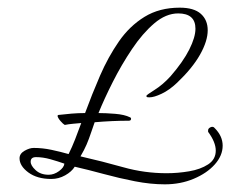

<svg xmlns="http://www.w3.org/2000/svg" viewBox="-20 -468 616 501"><path d="M149 -142Q145 -144 138 -152Q131 -160 130 -166L132 -168Q149 -170 166.5 -171.5Q184 -173 202 -173Q220 -222 241 -270.5Q262 -319 290 -359.5Q318 -400 357 -424Q396 -448 449 -448Q486 -448 504 -432Q522 -416 522 -389Q522 -361 502 -325.5Q482 -290 442 -252Q422 -233 402 -223.5Q382 -214 370 -214Q364 -214 363 -215Q362 -216 362 -218Q362 -220 383.5 -233.5Q405 -247 425 -269Q458 -307 474 -339Q490 -371 490 -393Q490 -433 445 -433Q413 -433 382.5 -407Q352 -381 324.5 -340Q297 -299 274.5 -254.5Q252 -210 237 -173Q256 -173 280.5 -171Q305 -169 319 -162Q322 -161 322 -158Q322 -153 316 -153Q294 -153 272 -152Q250 -151 227 -149Q222 -135 218 -123Q212 -105 206 -91Q200 -77 190 -60Q247 -47 302 -31.5Q357 -16 415 -16Q444 -16 473.5 -21Q503 -26 523 -39Q543 -52 543 -75Q543 -97 523 -124V-128Q523 -133 529.5 -136Q536 -139 540 -134Q561 -113 561 -88Q561 -62 540.5 -39Q520 -16 485.5 -1.5Q451 13 410 13Q373 13 332 5Q291 -3 250.5 -14Q210 -25 175 -33Q167 -20 150 -10.5Q133 -1 114 -1Q77 -1 54 -18Q31 -35 31 -55Q31 -67 44 -74.5Q57 -82 68 -82Q91 -82 114.5 -77Q138 -72 159 -66Q168 -84 176 -104.5Q184 -125 192 -147Q181 -146 170 -145Q159 -144 149 -142ZM107 -12Q121 -12 134 -21.5Q147 -31 148 -41Q131 -47 111.5 -52.5Q92 -58 74 -58Q60 -58 60 -46Q60 -36 73 -24Q86 -12 107 -12Z"/></svg>

Font: Whisper
Style: Regular
Weight: 400
Designer: Robert E. Leuschke
Foundry: Robert E. Leuschke
Version: Version 1.010; ttfautohint (v1.8.4.7-5d5b)